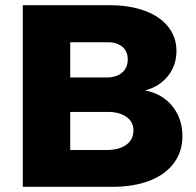

<svg xmlns="http://www.w3.org/2000/svg" viewBox="-20 -721 756 741"><path d="M661 -524Q661 -469 628.5 -428Q596 -387 540 -372Q607 -359 645.5 -311Q684 -263 684 -195Q684 -136 651 -91.5Q618 -47 557 -23.5Q496 0 414 0H68V-701H401Q480 -701 538.5 -679.5Q597 -658 629 -618Q661 -578 661 -524ZM473 -492Q473 -524 451 -541.5Q429 -559 391 -558H251V-422H391Q429 -422 451 -440.5Q473 -459 473 -492ZM495 -218Q495 -251 467 -270.5Q439 -290 391 -289H251V-142H391Q439 -142 467 -162Q495 -182 495 -218Z"/></svg>

Font: Gontserrat
Style: Bold
Weight: 700
Designer: Julieta Ulanovsky
Foundry: Julieta Ulanovsky
Version: Version 6.001